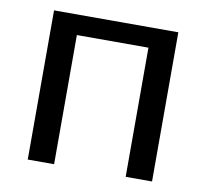

<svg xmlns="http://www.w3.org/2000/svg" viewBox="-63 -574 689 642"><g transform="rotate(10 281.5 -253.0)"><path d="M492.5 0H403V-438.5H160V0H70.5V-506.5H492.5Z"/></g></svg>

Font: Lato
Style: Regular
Weight: 400
Designer: Lukasz Dziedzic with Adam Twardoch and Botio Nikoltchev
Foundry: tyPoland Lukasz Dziedzic
Version: Version 2.015; 2015-08-06; http://www.latofonts.com/